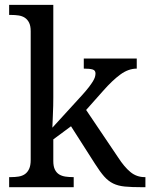

<svg xmlns="http://www.w3.org/2000/svg" viewBox="-20 -780 626 800"><path d="M338.9 -321.8 472.2 -124Q498 -84 523.7 -63Q549.3 -42 583 -42H585.9V0H571.8Q528.3 0 500.2 -2.7Q472.2 -5.4 451.7 -15.4Q431.2 -25.4 414.1 -44.7Q397 -64 376 -97.2L275.9 -253.9L202.1 -199.2V-108.9Q202.1 -86.9 208.7 -73.5Q215.3 -60.1 226.6 -53.2Q237.8 -46.4 252.7 -44.2Q267.6 -42 284.2 -42H287.1V0H18.1V-42H25.9Q43 -42 57.9 -44.4Q72.8 -46.9 83.7 -54.4Q94.7 -62 101.3 -76.2Q107.9 -90.3 107.9 -113.8V-649.9Q107.9 -671.9 101.3 -685.3Q94.7 -698.7 83.5 -706.1Q72.3 -713.4 57.4 -715.6Q42.5 -717.8 25.9 -717.8H18.1V-759.8H202.1V-374Q202.1 -360.4 201.7 -339.1Q201.2 -317.9 200.2 -297.4Q199.2 -273.9 198.2 -248L323.2 -384.8Q339.4 -402.8 349.9 -416.5Q360.4 -430.2 366.7 -440.4Q373 -450.7 375.5 -458.7Q377.9 -466.8 377.9 -474.1Q377.9 -486.8 366 -490.5Q354 -494.1 329.1 -494.1V-536.1H549.8V-494.1Q515.1 -494.1 481.7 -469.7Q448.2 -445.3 409.2 -400.9Z"/></svg>

Font: Sahl Naskh
Style: Regular
Weight: 400
Designer: Pascal Zoghbi
Version: Version 1.001